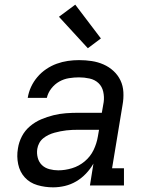

<svg xmlns="http://www.w3.org/2000/svg" viewBox="-20 -796 640 824"><path d="M208 8Q173 8 140.5 -1.5Q108 -11 86.5 -34.5Q65 -58 58 -91.5Q51 -125 57 -159Q61 -186 74 -211Q87 -236 109 -254.5Q131 -273 157 -284Q183 -295 209.5 -301.5Q236 -308 262.5 -310Q289 -312 316 -312H417L425 -358Q428 -380 423 -402.5Q418 -425 402.5 -439.5Q387 -454 364.5 -459Q342 -464 319 -464Q298 -464 276 -460.5Q254 -457 234.5 -446Q215 -435 200.5 -416.5Q186 -398 181 -376H99Q103 -401 113.5 -423.5Q124 -446 140.5 -465.5Q157 -485 178.5 -499.5Q200 -514 223.5 -522.5Q247 -531 271 -534.5Q295 -538 319 -538Q347 -538 373.5 -534Q400 -530 424 -519.5Q448 -509 467 -491.5Q486 -474 497 -451Q508 -428 509.5 -400.5Q511 -373 506 -346L461 -74H512V0H366L381 -94Q368 -71 349 -51Q330 -31 307 -17.5Q284 -4 258.5 2Q233 8 208 8ZM230 -65Q259 -65 289 -74Q319 -83 343.5 -103.5Q368 -124 381.5 -152Q395 -180 400 -210L405 -239H316Q303 -239 290.5 -238.5Q278 -238 265 -236.5Q252 -235 239.5 -232.5Q227 -230 214 -226.5Q201 -223 188.5 -217Q176 -211 165.5 -202.5Q155 -194 148.5 -182Q142 -170 140 -157Q137 -138 142 -119Q147 -100 160 -87.5Q173 -75 192 -70Q211 -65 230 -65ZM357 -589 233 -724 303 -776 413 -631Z"/></svg>

Font: Iosevka Curly Slab ExObl
Style: Regular
Weight: 400
Width: 7
Italic angle: -9°
Monospace: yes
Designer: Belleve Invis
Foundry: Belleve Invis
Version: Version 11.1.0; ttfautohint (v1.8.3)